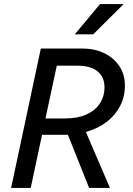

<svg xmlns="http://www.w3.org/2000/svg" viewBox="-20 -930 659 950"><path d="M35 0 182 -690H386Q448 -690 495.5 -667Q543 -644 570.5 -603Q598 -562 598 -506Q598 -452 574.5 -406Q551 -360 508 -327Q465 -294 405 -277L524 0H421L316 -263Q311 -263 306 -263Q301 -263 296 -263H188L132 0ZM205 -344H303Q364 -344 407.5 -363.5Q451 -383 474 -418Q497 -453 497 -498Q497 -549 462.5 -577Q428 -605 363 -605H261ZM350 -760 475 -910H592L441 -760Z"/></svg>

Font: Radio Canada
Style: Italic
Weight: 400
Italic angle: -12°
Designer: Charles Daoud, Etienne Aubert Bonn, Alexandre Saumier Demers, Jacques Le Bailly
Foundry: Radio-Canada
Version: Version 2.104;gftools[0.9.28.dev5+ged2979d]